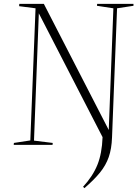

<svg xmlns="http://www.w3.org/2000/svg" viewBox="-20 -750 724 994"><path d="M51 0 52 -10 137 -23 164 -707 79 -718 80 -730H207L543 -77L567 -707L482 -720L483 -730H671V-720L586 -707L560 -39Q558 20 543 63Q528 106 497.5 143.5Q467 181 417 224L410 217Q460 163 484 104Q508 45 511 -40L181 -681L156 -22L253 -10L252 0Z"/></svg>

Font: Display Extralight
Style: Italic
Weight: 200
Italic angle: -2°
Designer: Latin by Veronika Burian and Jose Scaglione. Greek by Irene Vlachou. Cyrillic by Vera Evstafieva
Foundry: TypeTogether
Version: Version 3.002